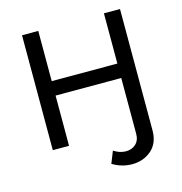

<svg xmlns="http://www.w3.org/2000/svg" viewBox="-127 -815 1069 1130"><g transform="rotate(-15 407.5 -249.5)"><path d="M421 167 450 94Q486 118 524 118Q560 118 584 96Q608 74 608 34V-306H208V0H109V-700H208V-394H608V-700H706V39Q706 117 657.5 159Q609 201 540 201Q477 201 421 167Z"/></g></svg>

Font: false
Style: Regular
Weight: 500
Designer: Julieta Ulanovsky
Foundry: Julieta Ulanovsky
Version: Version 7.222;hotconv 1.0.109;makeotfexe 2.5.65596